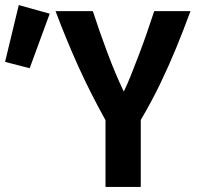

<svg xmlns="http://www.w3.org/2000/svg" viewBox="-204 -737 784 757"><path d="M212 0V-263Q151 -373 104.5 -476Q58 -579 15 -693H162Q188 -613 219.5 -529Q251 -445 284 -376Q297 -402 312.5 -441Q328 -480 345 -524.5Q362 -569 377 -613Q392 -657 404 -693H547Q519 -617 490 -546.5Q461 -476 427.5 -406.5Q394 -337 351 -264V0ZM-87 -468 -184 -493 -130 -717 -8 -683Z"/></svg>

Font: Ubuntu Sans Mono
Style: Bold
Weight: 700
Monospace: yes
Designer: Dalton Maag Ltd
Foundry: Dalton Maag Ltd
Version: Version 1.006